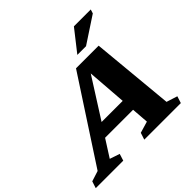

<svg xmlns="http://www.w3.org/2000/svg" viewBox="-285 -1159 1382 1382"><g transform="rotate(-45 406.0 -467.5)"><path d="M735.5 -79 819 -52.5 802 0H430L447 -52.5L535 -78.5L525 -209H240L156.5 -78L232.5 -52.5L216 0H-64L-47 -52.5L33 -78L445.5 -710.5H676ZM302.5 -307H517.5L494.5 -609.5ZM520.5 -772 648.5 -935H820L810.5 -904.5L609 -772Z"/></g></svg>

Font: Newsreader 6pt
Style: Bold Italic
Weight: 700
Italic angle: -17°
Designer: Hugues Gentile
Foundry: Production Type
Version: Version 1.003; ttfautohint (v1.8.3)